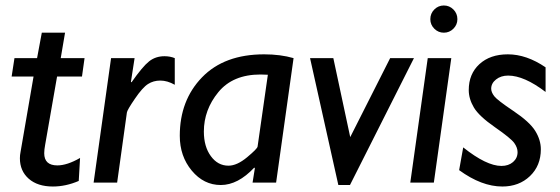

<svg xmlns="http://www.w3.org/2000/svg" viewBox="-20 -659 2020 693"><path d="M285.2 -449.2 275.9 -382.8H186L143.1 -137.2Q139.6 -118.7 139.6 -106Q139.6 -62 187 -62Q222.2 -62 269 -88.9L264.2 -5.9Q217.3 14.2 170.9 14.2Q115.7 14.2 83.7 -13.9Q51.8 -42 51.8 -87.9Q51.8 -99.1 54.2 -110.8L101.1 -382.8H22L32.2 -449.2H113.8L130.9 -541H214.8L199.2 -449.2Z M465.8 -449.2 452.6 -363.8 454.6 -361.8Q494.6 -418.9 518.1 -437.5Q541.5 -456.1 573.7 -456.1Q593.8 -456.1 610.8 -449.2V-353Q584 -368.2 558.6 -368.2Q533.7 -368.2 514.2 -355.7Q494.6 -343.3 466.8 -302.5Q439 -261.7 438 -252.9L402.8 0H317.9L380.9 -449.2Z M1039.6 -449.2 976.6 0H891.6L899.9 -51.8L897.9 -54.2Q838.9 8.8 776.9 8.8Q715.3 8.8 672.1 -43.2Q628.9 -95.2 628.9 -168.9Q628.9 -296.9 709.2 -379.9Q789.6 -462.9 933.6 -462.9Q992.2 -462.9 1039.6 -449.2ZM909.7 -129.9 946.8 -389.2Q933.1 -390.1 920.4 -390.1Q820.3 -390.1 768.1 -326.4Q715.8 -262.7 715.8 -184.1Q715.8 -129.9 741 -95.5Q766.1 -61 804.7 -61Q835.4 -61 872.1 -91.6Q908.7 -122.1 909.7 -129.9Z M1474.1 -449.2 1243.2 8.8H1201.2L1099.1 -449.2H1183.1L1244.1 -164.1L1388.2 -449.2Z M1533.2 -589.8Q1533.2 -610.4 1547.6 -624.8Q1562 -639.2 1582 -639.2Q1602.1 -639.2 1616.5 -624.8Q1630.9 -610.4 1630.9 -589.8Q1630.9 -569.8 1616.5 -555.4Q1602.1 -541 1582 -541Q1562 -541 1547.6 -555.4Q1533.2 -569.8 1533.2 -589.8ZM1608.9 -449.2 1545.9 0H1460.9L1523.9 -449.2Z M1949.2 -416V-327.1Q1871.6 -386.2 1814 -386.2Q1788.1 -386.2 1770.5 -372.3Q1752.9 -358.4 1752.9 -338.9Q1752.9 -326.2 1763.9 -311.8Q1774.9 -297.4 1833.3 -258.3Q1891.6 -219.2 1911.9 -186.5Q1932.1 -153.8 1932.1 -120.1Q1932.1 -61 1892.8 -23.4Q1853.5 14.2 1793 14.2Q1718.3 14.2 1637.2 -44.9L1651.9 -127Q1735.8 -60.1 1790 -60.1Q1815.4 -60.1 1831.8 -74.2Q1848.1 -88.4 1848.1 -109.9Q1848.1 -126 1836.2 -142.8Q1824.2 -159.7 1766.6 -199.7Q1709 -239.7 1690.4 -271Q1671.9 -302.2 1671.9 -334Q1671.9 -392.1 1710.4 -427.5Q1749 -462.9 1813 -462.9Q1880.4 -462.9 1949.2 -416Z"/></svg>

Font: Myanmar Pyu Pro
Style: Regular
Weight: 400
Designer: Khon Soe Zaw Thu
Foundry: PaOh Unicode
Version: Version 2.00 April 29, 2017